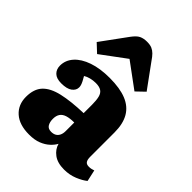

<svg xmlns="http://www.w3.org/2000/svg" viewBox="-234 -938 1071 1071"><g transform="rotate(45 301.5 -402.0)"><path d="M189 14Q112 14 70 -23.5Q28 -61 28 -123Q28 -185 60 -219Q92 -253 157 -268Q222 -283 320 -286V-352Q320 -387 314.5 -409.5Q309 -432 293.5 -442.5Q278 -453 249 -453Q229 -453 209 -448Q189 -443 175 -434Q184 -419 190 -407Q196 -395 198.5 -386.5Q201 -378 201 -370Q201 -347 179.5 -331Q158 -315 114 -315Q76 -315 57.5 -333Q39 -351 39 -380Q39 -423 69 -456.5Q99 -490 154 -509Q209 -528 284 -528Q365 -528 416.5 -507Q468 -486 493 -442.5Q518 -399 518 -332V-140Q518 -117 525.5 -106Q533 -95 552 -95Q562 -95 571 -97Q580 -99 588 -102L603 -34Q581 -16 544.5 -1Q508 14 465 14Q413 14 382 -9Q351 -32 342 -66Q332 -47 312 -28.5Q292 -10 262 2Q232 14 189 14ZM265 -84Q283 -84 295 -91Q307 -98 313.5 -111.5Q320 -125 320 -144V-212Q286 -212 264 -205Q242 -198 231.5 -182.5Q221 -167 221 -142Q221 -117 231 -100.5Q241 -84 265 -84ZM140 -572 91 -618 202 -770Q224 -800 243 -809Q262 -818 288 -818Q313 -818 328 -811.5Q343 -805 355.5 -792.5Q368 -780 382 -759L484 -619L435 -572L287 -681Z"/></g></svg>

Font: Literata ExtraBold
Style: Regular
Weight: 800
Designer: Latin by Veronika Burian and Jose Scaglione. Greek by Irene Vlachou. Cyrillic by Vera Evstafieva.
Foundry: TypeTogether
Version: Version 3.103;gftools[0.9.29]